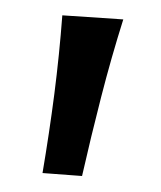

<svg xmlns="http://www.w3.org/2000/svg" viewBox="-35 -721 322 385"><g transform="rotate(5 126.0 -528.5)"><path d="M64 -368Q70.5 -448.5 73.8 -528Q77 -607.5 76 -686.5L198.5 -689Q181 -610 167.8 -529.8Q154.5 -449.5 143.5 -369Z"/></g></svg>

Font: Commissioner Flair Medium
Style: Regular
Weight: 500
Designer: Kostas Bartsokas
Foundry: Kostas Bartsokas
Version: Version 1.000; ttfautohint (v1.8.3)